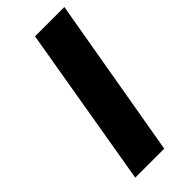

<svg xmlns="http://www.w3.org/2000/svg" viewBox="-227 -744 787 787"><g transform="rotate(-45 166.5 -350.0)"><path d="M163 -700 44 0H212L333 -700Z"/></g></svg>

Font: Jost*
Style: Bold Italic
Weight: 700
Italic angle: -10°
Version: Version 3.7